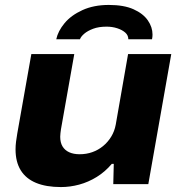

<svg xmlns="http://www.w3.org/2000/svg" viewBox="-20 -746 732 778"><path d="M227 12Q167 12 126 -5Q85 -22 64 -56Q43 -90 43 -141Q43 -156 45 -172Q47 -188 50 -205L107 -527H281L227 -222Q226 -214 225 -206.5Q224 -199 224 -192Q224 -168 233.5 -152.5Q243 -137 260.5 -129Q278 -121 303 -121Q330 -121 354 -129.5Q378 -138 397.5 -154Q417 -170 430.5 -192Q444 -214 449 -241L499 -527H674L581 0H439L441 -82H433Q406 -50 372 -29Q338 -8 301 2Q264 12 227 12ZM421 -726Q482 -726 521 -708.5Q560 -691 579 -663.5Q598 -636 598 -606Q598 -601 597.5 -596.5Q597 -592 596 -587H500Q500 -603 487.5 -614Q475 -625 455 -631.5Q435 -638 412 -638Q380 -638 357.5 -629.5Q335 -621 321.5 -609.5Q308 -598 304 -587H208Q215 -620 241.5 -652Q268 -684 314 -705Q360 -726 421 -726Z"/></svg>

Font: Archivo SemiExpanded ExtraBold
Style: Italic
Weight: 800
Width: 6
Italic angle: -10°
Designer: Hector Gatti
Foundry: Omnibus-Type
Version: Version 2.001